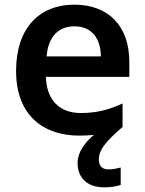

<svg xmlns="http://www.w3.org/2000/svg" viewBox="-20 -572 621 824"><path d="M404 113C404 76 426 41 506 -27V-128C447 -101 396 -87 326 -87C234 -87 180 -144 177 -242H535V-306C535 -461 445 -552 299 -552C149 -552 49 -452 49 -267C49 -82 161 10 320 10C343 10 364 9 383 7C344 39 313 82 313 127C313 191 354 232 427 232C457 232 478 228 498 222V147C486 150 467 155 445 155C420 155 404 141 404 113ZM299 -459C376 -459 412 -405 413 -330H180C187 -415 231 -459 299 -459Z"/></svg>

Font: Noto Sans Bengali UI SemiBold
Style: Regular
Weight: 600
Designer: Jelle Bosma - Monotype Design Team
Foundry: Monotype Imaging Inc.
Version: Version 2.003